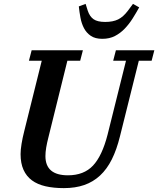

<svg xmlns="http://www.w3.org/2000/svg" viewBox="-20 -957 815 989"><path d="M309 12Q256 12 214.5 2.5Q173 -7 144.5 -28Q116 -49 101 -82.5Q86 -116 86 -163Q86 -185 91 -216Q96 -247 105 -282L195 -644H129L143 -698H407L393 -644H327L229 -248Q222 -221 218 -197Q214 -173 214 -153Q214 -54 330 -54Q412 -54 459 -104Q506 -154 534 -263L629 -644H563L577 -698H775L761 -644H695L598 -255Q581 -186 556 -136Q531 -86 495.5 -53Q460 -20 414 -4Q368 12 309 12ZM507 -757Q470 -757 447.5 -772.5Q425 -788 412.5 -812Q400 -836 394.5 -865.5Q389 -895 386 -924L421 -937L432 -902Q442 -872 462 -858Q482 -844 522 -844Q562 -844 588.5 -857Q615 -870 639 -902L665 -937L697 -919Q681 -890 663 -861.5Q645 -833 622.5 -809.5Q600 -786 572 -771.5Q544 -757 507 -757Z"/></svg>

Font: IBM Plex Serif SmBld
Style: Italic
Weight: 600
Italic angle: -14°
Designer: Mike Abbink, Paul van der Laan, Pieter van Rosmalen
Foundry: Bold Monday
Version: Version 3.001